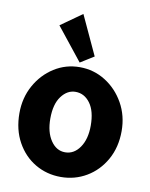

<svg xmlns="http://www.w3.org/2000/svg" viewBox="-83 -778 665 851"><g transform="rotate(10 250.0 -352.5)"><path d="M249 12Q186 12 134 -18.5Q82 -49 51 -105Q20 -161 20 -235Q20 -304 51 -360Q82 -416 134 -449Q186 -482 249 -482Q312 -482 364.5 -449Q417 -416 448.5 -360Q480 -304 480 -235Q480 -162 448.5 -106Q417 -50 364.5 -19Q312 12 249 12ZM249 -99Q289 -99 315 -136.5Q341 -174 341 -235Q341 -300 315 -335.5Q289 -371 249 -371Q212 -371 185.5 -335.5Q159 -300 159 -235Q159 -174 184.5 -136.5Q210 -99 249 -99ZM244 -502 127 -649 223 -717 305 -540Z"/></g></svg>

Font: Inconsolata Black
Style: Regular
Weight: 900
Monospace: yes
Designer: Raph Levien, Cyreal, Brenton Simpson
Foundry: Raph Levien, Cyreal, Google
Version: Version 3.001; ttfautohint (v1.8.2.53-6de2)